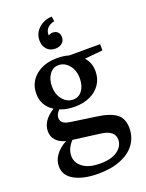

<svg xmlns="http://www.w3.org/2000/svg" viewBox="-179 -864 881 1160"><g transform="rotate(-20 261.5 -284.5)"><path d="M257 -263Q293 -263 315 -293Q337 -323 337 -369Q337 -423 309 -456Q281 -489 243 -489Q207 -489 184.5 -458.5Q162 -428 162 -382Q162 -329 190 -296Q218 -263 257 -263ZM129 -42Q89 -53 67.5 -76.5Q46 -100 46 -135Q46 -203 125 -252Q58 -294 58 -372Q58 -443 111 -487.5Q164 -532 250 -532Q290 -532 324 -522H523V-482L409 -471L408 -469Q441 -434 441 -378Q441 -331 417 -295Q393 -259 350 -239Q307 -219 251 -219Q199 -219 156 -236Q133 -213 133 -188Q133 -150 190 -142L349 -119Q435 -108 475.5 -78.5Q516 -49 516 15Q516 72 484.5 116Q453 160 392 185Q331 210 247 210Q151 210 93.5 178Q36 146 36 87Q36 47 61.5 13.5Q87 -20 129 -42ZM278 156Q352 156 390.5 127Q429 98 429 57Q429 -2 343 -13L168 -36Q128 7 128 53Q128 98 167 127Q206 156 278 156ZM249 -678Q262 -686 278 -686Q297 -686 309 -674Q321 -662 321 -642Q321 -618 304.5 -603.5Q288 -589 260 -589Q226 -589 206 -611.5Q186 -634 186 -668Q186 -713 219.5 -744.5Q253 -776 305 -779L310 -747Q282 -742 265 -724.5Q248 -707 249 -678Z"/></g></svg>

Font: Minipax
Style: Bold
Weight: 500
Designer: Raphaël Ronot, Igor Stepanchenko (Cyrillic)
Foundry: steppetype
Version: Version 1.002